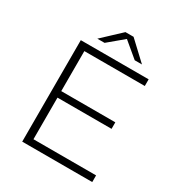

<svg xmlns="http://www.w3.org/2000/svg" viewBox="-201 -1011 1072 1147"><g transform="rotate(30 334.5 -437.5)"><path d="M167 -378H546V-333H167ZM173 -46H605V0H122V-700H590V-654H173ZM203 -757 329 -875H385L511 -757H461L339 -859H375L253 -757Z"/></g></svg>

Font: Modern
Style: Regular
Weight: 300
Designer: Julieta Ulanovsky
Foundry: Julieta Ulanovsky
Version: Version 8.000